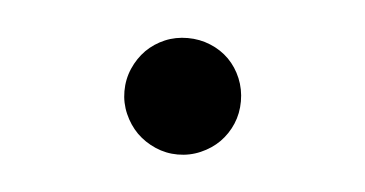

<svg xmlns="http://www.w3.org/2000/svg" viewBox="-26 -586 319 168"><g transform="rotate(5 134.0 -502.0)"><path d="M82.7 -501.8Q82.7 -512.4 86.8 -521.8Q90.9 -531.2 97.8 -538.2Q104.8 -545.1 114 -549Q123.2 -552.9 133.9 -552.9Q144.5 -552.9 153.9 -549Q163.4 -545.1 170.3 -538.2Q177.2 -531.2 181.1 -521.8Q185 -512.4 185 -501.8Q185 -491.1 181.1 -481.9Q177.2 -472.7 170.3 -465.7Q163.4 -458.8 153.9 -454.7Q144.5 -450.6 133.9 -450.6Q123.6 -450.6 114.2 -454.7Q104.8 -458.8 97.8 -465.7Q90.9 -472.7 86.8 -482.1Q82.7 -491.5 82.7 -501.8Z"/></g></svg>

Font: Inter P Light
Style: Regular
Weight: 300
Designer: Rasmus Andersson
Foundry: rsms
Version: Version 3.018;git-588b23468